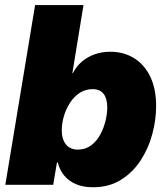

<svg xmlns="http://www.w3.org/2000/svg" viewBox="-20 -748 674 777"><path d="M356 9.8Q316.4 9.8 287.1 -2.9Q257.8 -15.6 239.5 -38.1Q221.2 -60.5 213.9 -90.3H210.4L195.3 0H1.5L122.1 -727.5H317.9L272.9 -452.1H274.9Q288.6 -479 311 -498.3Q333.5 -517.6 362.8 -528.1Q392.1 -538.6 426.3 -538.6Q480.5 -538.6 522.2 -512.9Q564 -487.3 587.9 -438.2Q611.8 -389.2 611.8 -318.4Q611.8 -263.2 596.4 -205.6Q581.1 -147.9 549.3 -99.1Q517.6 -50.3 469.5 -20.3Q421.4 9.8 356 9.8ZM294.4 -142.6Q325.7 -142.6 348.4 -159.4Q371.1 -176.3 385.5 -202.9Q399.9 -229.5 407 -259Q414.1 -288.6 414.1 -313.5Q414.1 -348.6 399.4 -367.9Q384.8 -387.2 355 -387.2Q325.7 -387.2 302.5 -372.1Q279.3 -356.9 263.2 -331.8Q247.1 -306.6 238.5 -277.6Q230 -248.5 230 -220.7Q230 -184.1 247.1 -163.3Q264.2 -142.6 294.4 -142.6Z"/></svg>

Font: Inter 24pt Black
Style: Italic
Weight: 900
Italic angle: -9.3988°
Designer: Rasmus Andersson
Foundry: rsms
Version: Version 4.001;git-66647c0bb